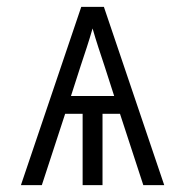

<svg xmlns="http://www.w3.org/2000/svg" viewBox="-20 -540 540 560"><path d="M41 0 217 -520H283L459 0H398L330 -208H279V0H221V-208H170L102 0ZM313 -260 285 -347Q276 -374 267 -401.5Q258 -429 250 -457Q242 -429 233 -401.5Q224 -374 215 -347L187 -260Z"/></svg>

Font: Iosevka Fixed SS04 Light
Style: Regular
Weight: 300
Monospace: yes
Designer: Belleve Invis
Foundry: Belleve Invis
Version: Version 32.5.0